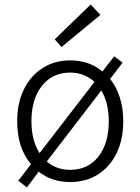

<svg xmlns="http://www.w3.org/2000/svg" viewBox="-20 -795 621 849"><path d="M99 34 61 4 117 -69Q56 -141 56 -259Q56 -340 86 -400.5Q116 -461 169 -494.5Q222 -528 290 -528Q374 -528 433 -479L485 -546L522 -518L467 -446Q495 -411 510 -363.5Q525 -316 525 -259Q525 -178 495.5 -117.5Q466 -57 413 -23.5Q360 10 290 10Q209 10 151 -36ZM155 -118 398 -433Q377 -452 350 -463Q323 -474 290 -474Q212 -474 165.5 -415.5Q119 -357 119 -259Q119 -174 155 -118ZM290 -44Q369 -44 415 -102.5Q461 -161 461 -259Q461 -340 428 -395L187 -81Q229 -44 290 -44ZM252 -587 222 -621 381 -775 424 -729Z"/></svg>

Font: Ubuntu Sans Light
Style: Regular
Weight: 300
Designer: Dalton Maag Ltd
Foundry: Dalton Maag Ltd
Version: Version 1.006; ttfautohint (v1.8.4.7-5d5b)